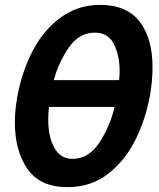

<svg xmlns="http://www.w3.org/2000/svg" viewBox="-20 -756 654 788"><path d="M606 -480Q606 -599 553 -667.5Q500 -736 391 -736Q300 -736 229.5 -684.5Q159 -633 114.5 -548Q70 -463 51 -359Q41 -302 41 -254Q41 -138 92.5 -63Q144 12 257 12Q355 12 425.5 -44Q496 -100 537.5 -185.5Q579 -271 596 -367Q606 -424 606 -480ZM369 -622Q424 -622 447.5 -575Q471 -528 471 -463Q471 -449 469 -427H201Q220 -500 262.5 -561Q305 -622 369 -622ZM277 -104Q229 -104 203.5 -148.5Q178 -193 178 -266Q178 -290 181 -317H450Q432 -238 388 -171Q344 -104 277 -104Z"/></svg>

Font: Geom SemiBold
Style: Bold Italic
Weight: 600
Italic angle: -10°
Version: Version 1.102